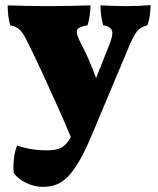

<svg xmlns="http://www.w3.org/2000/svg" viewBox="-20 -482 619 751"><path d="M404 -298Q424 -345 418 -362Q412 -379 384 -383Q379 -397 376 -418.5Q373 -440 373 -461Q396 -460 423.5 -459Q451 -458 474 -458Q499 -458 523 -459Q547 -460 569 -462Q569 -444 566 -422Q563 -400 556 -383Q541 -379 530 -372Q519 -365 510 -351Q501 -337 490 -313L343 37Q315 105 290.5 147Q266 189 243.5 211Q221 233 197.5 241Q174 249 148 249Q115 249 82.5 233.5Q50 218 34 195Q31 175 34 143.5Q37 112 47 87Q64 94 95 100Q126 106 163 106Q198 106 217 97Q236 88 252 63Q258 54 281 5Q304 -44 335 -124ZM259 59Q234 -2 204 -68.5Q174 -135 144 -200Q114 -265 87 -319Q75 -345 64.5 -357.5Q54 -370 43.5 -375.5Q33 -381 20 -383Q15 -398 12.5 -420.5Q10 -443 10 -461Q39 -460 80 -459Q121 -458 163 -458Q207 -458 255 -459Q303 -460 334 -461Q334 -442 330.5 -418.5Q327 -395 322 -383Q285 -377 281 -363Q277 -349 299 -307Q314 -279 327.5 -248Q341 -217 353.5 -182.5Q366 -148 377 -108Z"/></svg>

Font: Vollkorn Black
Style: Regular
Weight: 900
Designer: Friedrich Althausen
Foundry: Friedrich Althausen
Version: Version 5.000